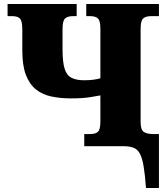

<svg xmlns="http://www.w3.org/2000/svg" viewBox="-20 -734 838 964"><path d="M713 210Q708 142 701 100.5Q694 59 682 37Q670 15 650 7.5Q630 0 598 0H403V-61H432Q460 -61 472 -72.5Q484 -84 484 -124V-255Q473 -253 435 -246.5Q397 -240 337 -240Q283 -240 238 -249.5Q193 -259 160.5 -285Q128 -311 110 -358Q92 -405 92 -480V-586Q92 -628 80.5 -640.5Q69 -653 40 -653H18V-714H365V-653H347Q319 -653 306.5 -641Q294 -629 294 -589V-486Q294 -424 304 -390.5Q314 -357 338 -344Q362 -331 403 -331Q429 -331 450 -334Q471 -337 484 -341V-589Q484 -629 472 -641Q460 -653 432 -653H413V-714H778V-653H739Q711 -653 698.5 -641Q686 -629 686 -589V-121Q686 -81 703 -71Q720 -61 748 -61H778V210Z"/></svg>

Font: Noto Serif Black
Style: Regular
Weight: 900
Designer: Monotype Design Team
Foundry: Monotype Imaging Inc.
Version: Version 2.014; ttfautohint (v1.8.4.7-5d5b)